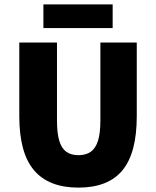

<svg xmlns="http://www.w3.org/2000/svg" viewBox="-20 -844 712 876"><path d="M338 12Q270 12 219 -8Q168 -28 134.5 -68Q101 -108 84.5 -169.5Q68 -231 68 -314V-650H240V-294Q240 -236 250.5 -201.5Q261 -167 282.5 -151.5Q304 -136 338 -136Q372 -136 394 -151.5Q416 -167 427 -201.5Q438 -236 438 -294V-650H604V-314Q604 -231 588 -169.5Q572 -108 539.5 -68Q507 -28 456.5 -8Q406 12 338 12ZM178 -716V-824H494V-716Z"/></svg>

Font: Assistant ExtraLight ExtraBold
Style: Regular
Weight: 800
Version: Version 3.000